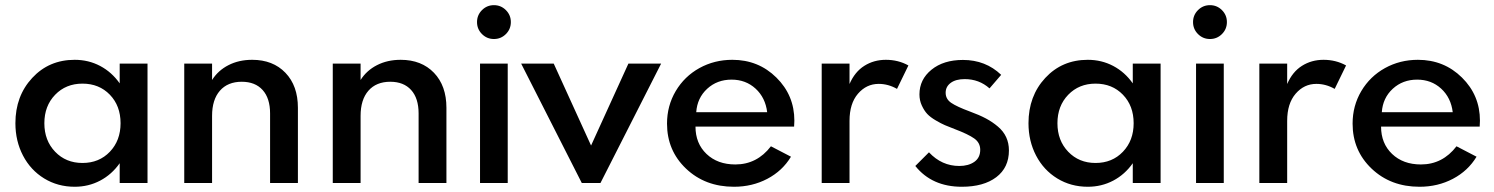

<svg xmlns="http://www.w3.org/2000/svg" viewBox="-20 -713 5822 748"><path d="M40 -232.9Q40 -338.9 105.5 -409.4Q170.9 -480 271 -480Q324.7 -480 370.1 -456.1Q415.5 -432.1 446.3 -388.2V-465.3H554.7V0H446.3V-77.1Q415.5 -33.2 370.1 -9.3Q324.7 14.6 271 14.6Q205.1 14.6 152.1 -17.8Q99.1 -50.3 69.6 -106.9Q40 -163.6 40 -232.9ZM301.3 -78.1Q366.2 -78.1 408 -121.8Q449.7 -165.5 449.7 -232.9Q449.7 -300.8 408 -344Q366.2 -387.2 301.3 -387.2Q236.8 -387.2 194.8 -343.8Q152.8 -300.3 152.8 -232.9Q152.8 -165.5 194.8 -121.8Q236.8 -78.1 301.3 -78.1Z M697.8 0V-465.3H806.2V-401.4Q829.6 -438.5 870.1 -459.2Q910.6 -480 962.4 -480Q1043.5 -480 1092 -429.4Q1140.6 -378.9 1140.6 -293V0H1032.2V-271Q1032.2 -330.1 1003.2 -362.3Q974.1 -394.5 921.9 -394.5Q867.2 -394.5 836.7 -359.6Q806.2 -324.7 806.2 -261.7V0Z M1276.4 0V-465.3H1384.8V-401.4Q1408.2 -438.5 1448.7 -459.2Q1489.3 -480 1541 -480Q1622.1 -480 1670.7 -429.4Q1719.2 -378.9 1719.2 -293V0H1610.8V-271Q1610.8 -330.1 1581.8 -362.3Q1552.7 -394.5 1500.5 -394.5Q1445.8 -394.5 1415.3 -359.6Q1384.8 -324.7 1384.8 -261.7V0Z M1857.7 -580.3Q1838.4 -599.6 1838.4 -627Q1838.4 -654.3 1857.7 -673.6Q1877 -692.9 1904.3 -692.9Q1931.6 -692.9 1950.9 -673.6Q1970.2 -654.3 1970.2 -627Q1970.2 -599.6 1950.9 -580.3Q1931.6 -561 1904.3 -561Q1877 -561 1857.7 -580.3ZM1850.1 0V-465.3H1958V0Z M2010.3 -465.3H2137.2L2282.7 -146L2428.2 -465.3H2555.7L2319.3 0H2246.6Z M2578.6 -231.4Q2578.6 -300.8 2612.5 -358.2Q2646.5 -415.5 2704.8 -447.8Q2763.2 -480 2833 -480Q2934.6 -480 3004.6 -410.9Q3074.7 -341.8 3074.7 -242.7Q3074.7 -236.3 3073.7 -219.7H2689.5Q2689.5 -154.3 2732.4 -113.3Q2775.4 -72.3 2844.7 -72.3Q2929.2 -72.3 2983.4 -143.1L3061.5 -102.5Q3028.3 -47.4 2969.5 -16.4Q2910.6 14.6 2839.4 14.6Q2727.1 14.6 2652.8 -55.9Q2578.6 -126.5 2578.6 -231.4ZM2692.4 -275.9H2968.8Q2961.9 -332.5 2923.6 -367.7Q2885.3 -402.8 2830.1 -402.8Q2773.9 -402.8 2735.1 -367.2Q2696.3 -331.5 2692.4 -275.9Z M3181.2 0V-465.3H3289.6V-385.7Q3310.1 -433.1 3347.2 -456.5Q3384.3 -480 3431.2 -480Q3479.5 -480 3519 -458L3474.6 -366.7Q3440.4 -386.2 3403.3 -386.2Q3355.5 -386.2 3322.5 -347.9Q3289.6 -309.6 3289.6 -242.2V0Z M3545.9 -66.4 3599.1 -119.6Q3648.9 -66.4 3717.3 -66.4Q3752.9 -66.4 3775.9 -82.5Q3798.8 -98.6 3798.8 -129.4Q3798.8 -157.2 3775.1 -173.8Q3751.5 -190.4 3699.7 -210Q3675.8 -219.2 3661.4 -225.3Q3647 -231.4 3625.7 -243.9Q3604.5 -256.3 3592.5 -269Q3580.6 -281.7 3571.3 -301.8Q3562 -321.8 3562 -345.2Q3562 -403.3 3608.9 -441.4Q3655.8 -479.5 3731.4 -479.5Q3819.8 -479.5 3880.4 -421.4L3835 -368.7Q3794.4 -404.8 3738.3 -404.8Q3703.6 -404.8 3683.8 -390.1Q3664.1 -375.5 3664.1 -351.6Q3664.1 -327.1 3685.8 -312.3Q3707.5 -297.4 3759.3 -278.3Q3795.4 -265.1 3821 -251.5Q3846.7 -237.8 3867.9 -219.7Q3889.2 -201.7 3899.9 -178.5Q3910.6 -155.3 3910.6 -127Q3910.6 -60.1 3861.3 -22.7Q3812 14.6 3727.1 14.6Q3610.8 14.6 3545.9 -66.4Z M3986.8 -232.9Q3986.8 -338.9 4052.2 -409.4Q4117.7 -480 4217.8 -480Q4271.5 -480 4316.9 -456.1Q4362.3 -432.1 4393.1 -388.2V-465.3H4501.5V0H4393.1V-77.1Q4362.3 -33.2 4316.9 -9.3Q4271.5 14.6 4217.8 14.6Q4151.9 14.6 4098.9 -17.8Q4045.9 -50.3 4016.4 -106.9Q3986.8 -163.6 3986.8 -232.9ZM4248 -78.1Q4313 -78.1 4354.7 -121.8Q4396.5 -165.5 4396.5 -232.9Q4396.5 -300.8 4354.7 -344Q4313 -387.2 4248 -387.2Q4183.6 -387.2 4141.6 -343.8Q4099.6 -300.3 4099.6 -232.9Q4099.6 -165.5 4141.6 -121.8Q4183.6 -78.1 4248 -78.1Z M4647.2 -580.3Q4627.9 -599.6 4627.9 -627Q4627.9 -654.3 4647.2 -673.6Q4666.5 -692.9 4693.8 -692.9Q4721.2 -692.9 4740.5 -673.6Q4759.8 -654.3 4759.8 -627Q4759.8 -599.6 4740.5 -580.3Q4721.2 -561 4693.8 -561Q4666.5 -561 4647.2 -580.3ZM4639.6 0V-465.3H4747.6V0Z M4886.2 0V-465.3H4994.6V-385.7Q5015.1 -433.1 5052.2 -456.5Q5089.4 -480 5136.2 -480Q5184.6 -480 5224.1 -458L5179.7 -366.7Q5145.5 -386.2 5108.4 -386.2Q5060.5 -386.2 5027.6 -347.9Q4994.6 -309.6 4994.6 -242.2V0Z M5249.5 -231.4Q5249.5 -300.8 5283.4 -358.2Q5317.4 -415.5 5375.7 -447.8Q5434.1 -480 5503.9 -480Q5605.5 -480 5675.5 -410.9Q5745.6 -341.8 5745.6 -242.7Q5745.6 -236.3 5744.6 -219.7H5360.4Q5360.4 -154.3 5403.3 -113.3Q5446.3 -72.3 5515.6 -72.3Q5600.1 -72.3 5654.3 -143.1L5732.4 -102.5Q5699.2 -47.4 5640.4 -16.4Q5581.5 14.6 5510.3 14.6Q5397.9 14.6 5323.7 -55.9Q5249.5 -126.5 5249.5 -231.4ZM5363.3 -275.9H5639.6Q5632.8 -332.5 5594.5 -367.7Q5556.2 -402.8 5501 -402.8Q5444.8 -402.8 5406 -367.2Q5367.2 -331.5 5363.3 -275.9Z"/></svg>

Font: Spartan MB SemBd
Style: Regular
Weight: 600
Designer: Matt Bailey, Mirko Velimirovic
Foundry: Matt Bailey
Version: Version 1.005